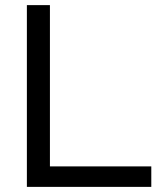

<svg xmlns="http://www.w3.org/2000/svg" viewBox="-20 -730 624 750"><path d="M85 0V-710H175V-80H571V0Z"/></svg>

Font: Raleway Thin Medium
Style: Regular
Weight: 500
Version: Version 4.026